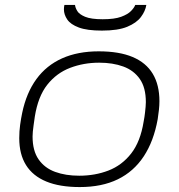

<svg xmlns="http://www.w3.org/2000/svg" viewBox="-20 -746 724 778"><path d="M303 12Q222 12 167.5 -10.5Q113 -33 85.5 -77Q58 -121 58 -186Q58 -214 61.5 -239.5Q65 -265 70 -289Q87 -370 127.5 -425.5Q168 -481 231.5 -509.5Q295 -538 380 -538Q463 -538 517.5 -515Q572 -492 599 -447Q626 -402 626 -336Q626 -319 624 -301Q622 -283 619 -263Q603 -174 562.5 -112.5Q522 -51 457.5 -19.5Q393 12 303 12ZM301 -34Q365 -34 419.5 -55Q474 -76 511.5 -124Q549 -172 562 -253Q566 -274 567.5 -288.5Q569 -303 570 -313Q571 -323 571 -332Q571 -391 546.5 -426Q522 -461 479.5 -476.5Q437 -492 382 -492Q319 -492 264 -471Q209 -450 171.5 -402.5Q134 -355 121 -273Q118 -252 116 -237.5Q114 -223 113 -212.5Q112 -202 112 -193Q112 -135 136.5 -100Q161 -65 203.5 -49.5Q246 -34 301 -34ZM393 -622Q333 -622 299.5 -634.5Q266 -647 252.5 -667Q239 -687 239 -708Q239 -713 239.5 -717.5Q240 -722 241 -726H284Q285 -715 293 -701.5Q301 -688 325 -678Q349 -668 396 -668Q444 -668 471 -678Q498 -688 511 -701.5Q524 -715 528 -726H573Q569 -701 551 -677Q533 -653 495.5 -637.5Q458 -622 393 -622Z"/></svg>

Font: Archivo Expanded Thin
Style: Italic
Weight: 250
Width: 7
Italic angle: -10°
Designer: Hector Gatti
Foundry: Omnibus-Type
Version: Version 2.001